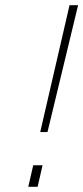

<svg xmlns="http://www.w3.org/2000/svg" viewBox="-20 -720 321 740"><path d="M248 -700H281L163 -211H135ZM108 -83H144L125 0H89Z"/></svg>

Font: Cairo ExtraLight
Style: Italic
Weight: 275
Italic angle: -13°
Designer: Mohamed Gaber, Accademia di Belle Arti di Urbino and others
Foundry: Kief Type Foundry, Accademia di Belle Arti di Urbino and others
Version: Version 3.011